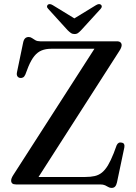

<svg xmlns="http://www.w3.org/2000/svg" viewBox="-20 -902 666 939"><path d="M563.5 -652.5 155 -15.5 103.5 -36.5H397Q423.5 -36.5 443.2 -41Q463 -45.5 478.5 -58Q494 -70.5 507.8 -93.2Q521.5 -116 536 -152.5L550.5 -191.5Q554.5 -200 560.5 -203.2Q566.5 -206.5 575 -204.5Q584 -203 587 -196.8Q590 -190.5 588 -180.5L552 -9.5Q549 3.5 543 10.2Q537 17 525.5 17Q517 17 510 12.8Q503 8.5 493.8 4.2Q484.5 0 470 0H58Q45.5 0 40 -5Q34.5 -10 34.5 -18.5Q34.5 -24.5 37 -31Q39.5 -37.5 45 -46L456 -685.5L468.5 -663.5H230Q204.5 -663.5 184.2 -655.5Q164 -647.5 148.2 -628.2Q132.5 -609 118.5 -575.5L104 -537.5Q99.5 -527 92.5 -523.2Q85.5 -519.5 77.5 -521Q69 -522.5 64.8 -529.5Q60.5 -536.5 63 -548.5L93 -693Q96 -708 102.8 -714.5Q109.5 -721 120.5 -721Q129 -721 136.5 -715.8Q144 -710.5 153.2 -705.2Q162.5 -700 176.5 -700H551.5Q563.5 -700 569.2 -694.8Q575 -689.5 575 -681Q575 -676 572.2 -668.8Q569.5 -661.5 563.5 -652.5ZM363.5 -800 238.5 -876.5Q223 -886 214 -879Q210.5 -876 210 -870.5Q209.5 -865 216 -858.5L310 -755Q319 -746 326.5 -740.8Q334 -735.5 344 -735.5Q355 -735.5 362 -740.8Q369 -746 377.5 -755L472 -858.5Q478 -865 477.8 -870.5Q477.5 -876 473.5 -879Q464.5 -886 449 -876.5L324 -800Z"/></svg>

Font: Fraunces 36pt
Style: Regular
Weight: 400
Version: Version 1.000;[b76b70a41]